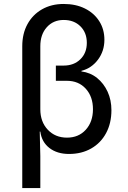

<svg xmlns="http://www.w3.org/2000/svg" viewBox="-20 -760 639 960"><path d="M91.3 180.2V-528.8Q91.3 -591.8 117.4 -639.4Q143.6 -687 190.4 -713.6Q237.3 -740.2 298.3 -740.2Q358.9 -740.2 404.5 -717.5Q450.2 -694.8 476.1 -654.3Q502 -613.8 502 -561Q502 -504.9 470 -461.9Q438 -418.9 387.2 -405.8V-402.8Q432.1 -397 465.6 -369.9Q499 -342.8 518.1 -301.3Q537.1 -259.8 537.1 -209Q537.1 -144 510.5 -94.5Q483.9 -44.9 436 -17.6Q388.2 9.8 325.2 9.8Q265.6 9.8 227.1 -20Q188.5 -49.8 181.6 -102.1H178.7L181.6 20V180.2ZM314.9 -71.8Q373 -71.8 408.9 -111.3Q444.8 -150.9 444.8 -213.9Q444.8 -276.9 408.9 -316.4Q373 -356 314 -356H259.3V-432.1H298.3Q349.6 -432.1 381.8 -463.6Q414.1 -495.1 414.1 -545.9Q414.1 -596.7 382.1 -628.4Q350.1 -660.2 298.3 -660.2Q246.6 -660.2 214.1 -624Q181.6 -587.9 181.6 -528.8V-213.9Q181.6 -150.9 219 -111.3Q256.3 -71.8 314.9 -71.8Z"/></svg>

Font: UDEV Gothic 35
Style: Regular
Weight: 400
Version: v2.1.0; ttfautohint (v1.8.4.7-5d5b-dirty) -l 6 -r 45 -G 200 